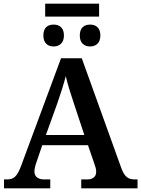

<svg xmlns="http://www.w3.org/2000/svg" viewBox="-20 -1034 775 1054"><path d="M228 -943H524V-1014H228ZM274 -779C304 -779 331 -796 331 -839C331 -884 304 -899 274 -899C244 -899 218 -884 218 -839C218 -796 244 -779 274 -779ZM475 -779C504 -779 531 -796 531 -839C531 -884 504 -899 475 -899C444 -899 418 -884 418 -839C418 -796 444 -779 475 -779ZM2 0H256V-49H222C191 -49 169 -63 169 -92C169 -106 174 -127 180 -143L212 -237H463L499 -132C504 -119 508 -105 508 -91C508 -61 486 -49 459 -49H426V0H735V-49H719C684 -49 663 -63 645 -114L429 -714H315L96 -124C73 -62 54 -49 17 -49H2ZM232 -293 295 -468C313 -520 330 -572 341 -616C352 -569 370 -512 387 -462L443 -293Z"/></svg>

Font: Noto Serif SemiBold
Style: Regular
Weight: 600
Designer: Monotype Design Team
Foundry: Monotype Imaging Inc.
Version: Version 2.013